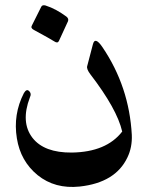

<svg xmlns="http://www.w3.org/2000/svg" viewBox="-20 -640 612 740"><path d="M375 -458Q478 -306 488 -120Q490 -72 471 -33Q425 64 287 79Q192 89 125 35Q59 -19 45 -107Q30 -199 72 -281Q82 -298 91 -290Q103 -280 95 -264Q59 -169 105 -109Q150 -51 257 -52Q390 -54 451 -133Q431 -220 328 -354Q313 -374 316 -385L338 -469Q346 -501 375 -458ZM139 -614Q143 -622 155 -619Q177 -612 197 -601Q217 -590 236 -576Q246 -568 242 -558L207 -482Q202 -472 190 -480Q178 -488 110 -525Q97 -532 103 -542Z"/></svg>

Font: Amiri
Style: Bold Italic
Weight: 700
Italic angle: 10°
Designer: Khaled Hosny
Version: Version 0.113